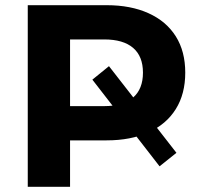

<svg xmlns="http://www.w3.org/2000/svg" viewBox="-20 -720 775 740"><path d="M87 0V-700H391Q484 -700 552.5 -669Q621 -638 657.5 -580Q694 -522 694 -440Q694 -358 657.5 -299.5Q621 -241 552.5 -210Q484 -179 391 -179H211L250 -217V0ZM250 -269 211 -311H382Q455 -311 493 -344Q531 -377 531 -440Q531 -503 493 -535.5Q455 -568 382 -568H211L250 -610ZM660 -131 595 -79 336 -413 400 -465Z"/></svg>

Font: MOST Montserrat
Style: Bold
Weight: 700
Designer: Julieta Ulanovsky
Foundry: Julieta Ulanovsky
Version: Version 8.000;March 11, 2024;FontCreator 15.0.0.2926 64-bit